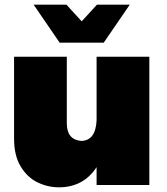

<svg xmlns="http://www.w3.org/2000/svg" viewBox="-20 -789 712 819"><path d="M231 10Q184 10 140.2 -11Q96.5 -32 67.5 -80Q40 -126 40 -198V-547H265V-263Q265 -194 325 -188Q388 -188 392 -276V-547H617V0H392V-76Q336 10 231 10ZM422.5 -607H234.5L123.5 -769H263.5L328.5 -698L393.5 -769H533.5Z"/></svg>

Font: Argentum Novus Black
Style: Regular
Weight: 900
Designer: Julieta Ulanovsky (font) & Cristiano Sobral (main changes)
Foundry: Julieta Ulanovsky (font) & Cristiano Sobral (main changes)
Version: Version 3.00;November 27, 2020;FontCreator 13.0.0.2655 64-bi